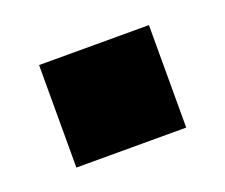

<svg xmlns="http://www.w3.org/2000/svg" viewBox="-47 -231 344 294"><g transform="rotate(-20 125.5 -83.5)"><path d="M36 0V-167H215V0Z"/></g></svg>

Font: Geist ExtBd
Style: Regular
Weight: 400
Designer: Basement.studio, Andrés Briganti, Mateo Zaragoza
Foundry: Basement.studio, Vercel, Andrés Briganti, Guido Ferreyra, Mateo Zaragoza
Version: Version 1.401